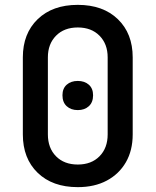

<svg xmlns="http://www.w3.org/2000/svg" viewBox="-20 -760 640 790"><path d="M300 10Q196 10 135 -49Q74 -108 74 -207V-524Q74 -622 135 -681Q196 -740 300 -740Q404 -740 465 -681Q526 -622 526 -524V-207Q526 -141 498 -92.5Q470 -44 419.5 -17Q369 10 300 10ZM300 -83Q356 -83 389.5 -117Q423 -151 423 -207V-524Q423 -579 389.5 -613Q356 -647 300 -647Q244 -647 210.5 -613Q177 -579 177 -524V-207Q177 -151 210.5 -117Q244 -83 300 -83ZM300 -307Q272 -307 254.5 -323Q237 -339 237 -368Q237 -396 254.5 -411.5Q272 -427 300 -427Q328 -427 345.5 -411.5Q363 -396 363 -368Q363 -339 345.5 -323Q328 -307 300 -307Z"/></svg>

Font: Pitagon Sans Mono SemiBold
Style: Regular
Weight: 600
Monospace: yes
Designer: Travis Tran
Foundry: Pitagon
Version: Version 1.001; ttfautohint (v1.8.4.7-5d5b);gftools[0.9.26]